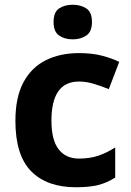

<svg xmlns="http://www.w3.org/2000/svg" viewBox="-20 -780 554 810"><path d="M300 10Q178 10 111.5 -57.5Q45 -125 45 -270Q45 -370 79 -433Q113 -496 173.5 -526Q234 -556 313 -556Q369 -556 410.5 -545Q452 -534 483 -519L439 -404Q404 -418 373.5 -427Q343 -436 313 -436Q197 -436 197 -271Q197 -189 227.5 -150Q258 -111 313 -111Q360 -111 396 -123.5Q432 -136 466 -158V-31Q432 -9 394.5 0.5Q357 10 300 10ZM287 -760Q320 -760 344 -744.5Q368 -729 368 -687Q368 -646 344 -630Q320 -614 287 -614Q253 -614 229.5 -630Q206 -646 206 -687Q206 -729 229.5 -744.5Q253 -760 287 -760Z"/></svg>

Font: Noto Sans Myanmar
Style: Bold
Weight: 700
Designer: Monotype Design Team
Foundry: Monotype Imaging Inc.
Version: Version 2.107; ttfautohint (v1.8.4.7-5d5b)